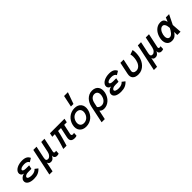

<svg xmlns="http://www.w3.org/2000/svg" viewBox="318 -2445 4255 4255"><g transform="rotate(-45 2445.5 -318.0)"><path d="M22.9 -330.1Q28.8 -360.8 51.5 -386.5Q74.2 -412.1 107.7 -429.4Q141.1 -446.8 183.6 -456.3Q226.1 -465.8 272.9 -465.8Q348.1 -465.8 391.6 -441.4Q435.1 -417 455.1 -368.2L370.1 -316.9Q345.2 -375 252 -375Q198.2 -375 162.6 -360.6Q127 -346.2 122.1 -321.8Q118.2 -305.2 141.1 -292Q164.1 -278.8 214.8 -278.8H311L291 -188H193.8Q143.1 -188 114.5 -171.9Q85.9 -155.8 82 -137.2Q76.2 -110.8 107.7 -95.5Q139.2 -80.1 194.8 -80.1Q243.2 -80.1 282 -96.4Q320.8 -112.8 339.8 -139.2L408.2 -85.9Q366.2 -37.1 310.5 -12.9Q254.9 11.2 176.8 11.2Q127.9 11.2 88.4 1.7Q48.8 -7.8 22.5 -25.9Q-3.9 -43.9 -15.9 -70.1Q-27.8 -96.2 -21 -128.9Q-14.2 -164.1 20 -193.1Q54.2 -222.2 101.1 -231Q54.2 -238.8 35.2 -267.8Q16.1 -296.9 22.9 -330.1Z M821.8 -78.1Q805.7 -40 777.8 -14.4Q750 11.2 708 11.2Q670.9 11.2 654.3 -4.9Q637.7 -21 631.8 -46.9L584 182.1H483.9L617.7 -455.1H718.8L658.7 -169.9Q652.8 -144 654.3 -126.5Q655.8 -108.9 662.4 -98.4Q668.9 -87.9 681.4 -84Q693.8 -80.1 709 -80.1Q740.7 -80.1 770.8 -112.1Q800.8 -144 812 -195.8L866.7 -455.1H967.8L897 -122.1Q893.1 -99.1 902.1 -89.6Q911.1 -80.1 927.7 -80.1Q944.8 -80.1 961.9 -86.9L957 -1Q945.8 3.9 931.4 7.6Q917 11.2 892.1 11.2Q877 11.2 863.5 5.6Q850.1 0 839.1 -11Q828.1 -22 823 -38.6Q817.9 -55.2 821.8 -78.1Z M1444.8 -130.9Q1439.9 -106.9 1449 -92.5Q1458 -78.1 1482.9 -78.1Q1496.6 -78.1 1505.6 -80.1Q1514.6 -82 1522.9 -85.9L1517.6 -1Q1494.6 11.2 1454.6 11.2Q1385.7 11.2 1356.7 -22.5Q1327.6 -56.2 1343.8 -130.9L1393.6 -363.8H1302.7Q1293 -315.9 1282 -271.5Q1271 -227.1 1258.8 -183.6Q1246.6 -140.1 1233.2 -95Q1219.7 -49.8 1204.6 0H1103Q1118.7 -48.8 1132.3 -93Q1146 -137.2 1157.5 -180.7Q1168.9 -224.1 1179.9 -269Q1190.9 -314 1201.7 -363.8H1120.6L1139.6 -455.1H1594.7L1575.7 -363.8H1494.6Z M2102.5 -227.1Q2090.8 -173.8 2064.7 -130.4Q2038.6 -86.9 2000.7 -55.4Q1962.9 -23.9 1915.3 -6.3Q1867.7 11.2 1813.5 11.2Q1760.7 11.2 1720.7 -6.3Q1680.7 -23.9 1655.8 -55.4Q1630.9 -86.9 1622.8 -130.4Q1614.7 -173.8 1626.5 -227.1Q1637.7 -278.8 1664.3 -323Q1690.9 -367.2 1728.8 -399.2Q1766.6 -431.2 1814.7 -448.5Q1862.8 -465.8 1915.5 -465.8Q1969.7 -465.8 2009.3 -448.5Q2048.8 -431.2 2073.7 -399.2Q2098.6 -367.2 2106.2 -323Q2113.8 -278.8 2102.5 -227.1ZM2001.5 -227.1Q2007.8 -257.8 2004.2 -285.4Q2000.5 -313 1987.1 -332.5Q1973.6 -352.1 1950.7 -363.5Q1927.7 -375 1895.5 -375Q1863.8 -375 1835.7 -363.5Q1807.6 -352.1 1786.1 -332.5Q1764.6 -313 1749.3 -285.4Q1733.9 -257.8 1727.5 -227.1Q1720.7 -194.8 1724.6 -168.5Q1728.5 -142.1 1741.7 -122.1Q1754.9 -102.1 1778.3 -91.1Q1801.8 -80.1 1833.5 -80.1Q1865.7 -80.1 1893.3 -91.1Q1920.9 -102.1 1942.9 -122.1Q1964.8 -142.1 1979.7 -168.5Q1994.6 -194.8 2001.5 -227.1ZM2064.5 -817.9 1966.8 -545.9H1887.7L1944.8 -817.9Z M2638.7 -227.1Q2626.5 -173.8 2601.6 -130.4Q2576.7 -86.9 2541.7 -55.4Q2506.8 -23.9 2464.6 -6.3Q2422.4 11.2 2377.4 11.2Q2339.4 11.2 2313.5 -0.5Q2287.6 -12.2 2267.6 -36.1L2220.7 182.1H2121.6L2207.5 -227.1Q2216.8 -272 2238.3 -314.9Q2259.8 -357.9 2292.2 -391.4Q2324.7 -424.8 2368.2 -445.3Q2411.6 -465.8 2465.8 -465.8Q2516.6 -465.8 2554.2 -448.5Q2591.8 -431.2 2614.7 -399.2Q2637.7 -367.2 2643.6 -323Q2649.4 -278.8 2638.7 -227.1ZM2537.6 -227.1Q2543.5 -257.8 2542 -284.9Q2540.5 -312 2529.1 -332Q2517.6 -352.1 2497.6 -363.5Q2477.5 -375 2447.8 -375Q2400.4 -375 2363 -340.6Q2325.7 -306.2 2308.6 -227.1L2287.6 -128.9Q2322.8 -80.1 2389.6 -80.1Q2417.5 -80.1 2441.7 -91.6Q2465.8 -103 2485.1 -122.6Q2504.4 -142.1 2517.6 -168.9Q2530.8 -195.8 2537.6 -227.1Z M2752.4 -330.1Q2758.3 -360.8 2781 -386.5Q2803.7 -412.1 2837.2 -429.4Q2870.6 -446.8 2913.1 -456.3Q2955.6 -465.8 3002.4 -465.8Q3077.6 -465.8 3121.1 -441.4Q3164.6 -417 3184.6 -368.2L3099.6 -316.9Q3074.7 -375 2981.4 -375Q2927.7 -375 2892.1 -360.6Q2856.4 -346.2 2851.6 -321.8Q2847.7 -305.2 2870.6 -292Q2893.6 -278.8 2944.3 -278.8H3040.5L3020.5 -188H2923.3Q2872.6 -188 2844 -171.9Q2815.4 -155.8 2811.5 -137.2Q2805.7 -110.8 2837.2 -95.5Q2868.7 -80.1 2924.3 -80.1Q2972.7 -80.1 3011.5 -96.4Q3050.3 -112.8 3069.3 -139.2L3137.7 -85.9Q3095.7 -37.1 3040 -12.9Q2984.4 11.2 2906.2 11.2Q2857.4 11.2 2817.9 1.7Q2778.3 -7.8 2752 -25.9Q2725.6 -43.9 2713.6 -70.1Q2701.7 -96.2 2708.5 -128.9Q2715.3 -164.1 2749.5 -193.1Q2783.7 -222.2 2830.6 -231Q2783.7 -238.8 2764.6 -267.8Q2745.6 -296.9 2752.4 -330.1Z M3452.1 11.2Q3406.2 11.2 3371.3 -0.5Q3336.4 -12.2 3314.5 -35.6Q3292.5 -59.1 3285.4 -93.5Q3278.3 -127.9 3288.6 -174.8L3347.2 -455.1H3448.2L3389.2 -174.8Q3378.4 -127 3404.3 -103.5Q3430.2 -80.1 3474.6 -80.1Q3509.3 -80.1 3536.4 -95.5Q3563.5 -110.8 3583.5 -136Q3603.5 -161.1 3616 -191.7Q3628.4 -222.2 3634.3 -251Q3645.5 -304.2 3646 -347.2Q3646.5 -390.1 3634.3 -428.2L3739.3 -464.8Q3749.5 -418 3748.5 -364Q3747.6 -310.1 3735.4 -250Q3725.6 -204.1 3702.4 -157.5Q3679.2 -110.8 3643.8 -73.5Q3608.4 -36.1 3560.3 -12.5Q3512.2 11.2 3452.1 11.2Z M4097.2 -78.1Q4081.1 -40 4053.2 -14.4Q4025.4 11.2 3983.4 11.2Q3946.3 11.2 3929.7 -4.9Q3913.1 -21 3907.2 -46.9L3859.4 182.1H3759.3L3893.1 -455.1H3994.1L3934.1 -169.9Q3928.2 -144 3929.7 -126.5Q3931.2 -108.9 3937.7 -98.4Q3944.3 -87.9 3956.8 -84Q3969.2 -80.1 3984.4 -80.1Q4016.1 -80.1 4046.1 -112.1Q4076.2 -144 4087.4 -195.8L4142.1 -455.1H4243.2L4172.4 -122.1Q4168.5 -99.1 4177.5 -89.6Q4186.5 -80.1 4203.1 -80.1Q4220.2 -80.1 4237.3 -86.9L4232.4 -1Q4221.2 3.9 4206.8 7.6Q4192.4 11.2 4167.5 11.2Q4152.3 11.2 4138.9 5.6Q4125.5 0 4114.5 -11Q4103.5 -22 4098.4 -38.6Q4093.3 -55.2 4097.2 -78.1Z M4458 -227.1Q4452.1 -201.2 4452.1 -175Q4452.1 -148.9 4459.7 -127.9Q4467.3 -106.9 4482.7 -93.5Q4498 -80.1 4524.4 -80.1Q4546.4 -80.1 4566.9 -93.5Q4587.4 -106.9 4605.7 -127.9Q4624 -148.9 4639.6 -175Q4655.3 -201.2 4668.9 -227.1Q4666 -252.9 4662.1 -279.5Q4658.2 -306.2 4648.2 -327.1Q4638.2 -348.1 4623.3 -361.6Q4608.4 -375 4586.4 -375Q4560.1 -375 4539.1 -361.6Q4518.1 -348.1 4502.2 -327.1Q4486.3 -306.2 4474.9 -279.5Q4463.4 -252.9 4458 -227.1ZM4357.4 -227.1Q4367.2 -272.9 4388.2 -315.9Q4409.2 -358.9 4440.7 -392.3Q4472.2 -425.8 4513.2 -445.8Q4554.2 -465.8 4603 -465.8Q4662.1 -465.8 4690.2 -438.5Q4718.3 -411.1 4730 -357.9L4771 -455.1H4873L4761.2 -227.1L4777.3 0H4675.3L4674.3 -96.2Q4640.1 -43 4600.1 -15.9Q4560.1 11.2 4501 11.2Q4452.1 11.2 4420.2 -8.8Q4388.2 -28.8 4370.6 -62Q4353 -95.2 4350.1 -138.2Q4347.2 -181.2 4357.4 -227.1Z"/></g></svg>

Font: Anonymous Pro
Style: Bold Italic
Weight: 700
Italic angle: -12°
Monospace: yes
Designer: Mark Simonson
Version: Version 1.003